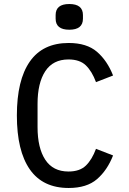

<svg xmlns="http://www.w3.org/2000/svg" viewBox="-20 -924 640 956"><path d="M257 -831V-849Q257 -904 325 -904Q393 -904 393 -849V-831Q393 -776 325 -776Q257 -776 257 -831ZM322 12Q193 12 128.5 -80.5Q64 -173 64 -349Q64 -525 128.5 -617.5Q193 -710 322 -710Q412 -710 463 -666Q514 -622 543 -548L458 -515Q438 -569 407.5 -598.5Q377 -628 321 -628Q244 -628 205.5 -569.5Q167 -511 167 -407V-291Q167 -187 205.5 -128.5Q244 -70 321 -70Q377 -70 407.5 -99.5Q438 -129 458 -183L543 -150Q514 -76 463 -32Q412 12 322 12Z"/></svg>

Font: IBM Plex Mono Text
Style: Regular
Weight: 450
Designer: Mike Abbink, Paul van der Laan, Pieter van Rosmalen
Foundry: Bold Monday
Version: Version 2.000